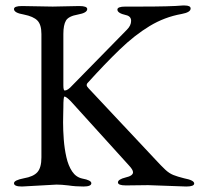

<svg xmlns="http://www.w3.org/2000/svg" viewBox="-20 -675 728 700"><path d="M186 -2 60 5Q31 5 31 -7Q31 -18 67 -25Q102 -31 116.5 -47.5Q131 -64 131 -101V-551Q131 -585 116.5 -600Q102 -615 67 -622Q31 -628 31 -642Q31 -653 60 -653L172 -651L269 -653Q298 -653 298 -642Q298 -628 264 -622Q230 -616 220.5 -600Q211 -584 211 -551V-364Q211 -345 216 -345Q227 -345 243 -363L443 -567Q458 -582 458 -599Q458 -616 439 -620Q408 -627 408 -640Q408 -651 437 -651H491Q547 -651 585.5 -652Q624 -653 646 -655H653Q675 -655 675 -644Q675 -630 642 -624Q580 -613 525.5 -580Q471 -547 416.5 -494.5Q362 -442 298 -371Q296 -367 296 -365Q296 -360 303 -353L545 -95Q569 -69 583 -56Q597 -43 612 -37Q627 -31 651 -25Q688 -18 688 -6Q688 5 659 5L520 0L439 1Q410 1 410 -10Q410 -21 438 -28Q465 -34 465 -47Q465 -56 450 -72L238 -306Q221 -323 215 -323Q211 -323 211 -283Q211 -274 210.5 -260Q210 -246 210 -229Q210 -200 212.5 -166.5Q215 -133 222 -102Q229 -71 243 -50Q257 -29 280 -24Q313 -18 313 -7Q313 5 284 5Q270 5 256 4Q242 3 229 1Q204 -2 186 -2Z"/></svg>

Font: Benne
Style: Regular
Weight: 400
Designer: John-Daniel Harrington
Version: Version 1.001